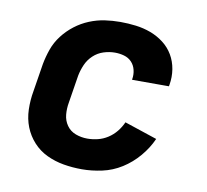

<svg xmlns="http://www.w3.org/2000/svg" viewBox="-65 -599 730 678"><g transform="rotate(10 300.0 -260.0)"><path d="M270 8Q236 8 204 2.5Q172 -3 143.5 -16.5Q115 -30 94 -53Q73 -76 61.5 -105Q50 -134 49 -167.5Q48 -201 54 -234L70 -334Q75 -361 84.5 -388Q94 -415 112 -438.5Q130 -462 153.5 -480Q177 -498 204 -509Q231 -520 258.5 -524Q286 -528 314 -528Q342 -528 370 -524.5Q398 -521 423.5 -511.5Q449 -502 470.5 -485.5Q492 -469 505.5 -446Q519 -423 523.5 -395.5Q528 -368 523 -339Q523 -338 522.5 -336.5Q522 -335 522 -334H390Q390 -335 390 -335.5Q390 -336 390 -336Q393 -353 389 -369.5Q385 -386 374 -397.5Q363 -409 347 -413.5Q331 -418 314 -418Q294 -418 273.5 -411.5Q253 -405 237 -390Q221 -375 212.5 -355.5Q204 -336 200 -316L184 -216Q180 -194 182 -172.5Q184 -151 196 -134Q208 -117 228 -109.5Q248 -102 270 -102Q288 -102 307 -106.5Q326 -111 343 -122Q360 -133 372.5 -148.5Q385 -164 393 -182L510 -143Q495 -109 469.5 -79Q444 -49 411.5 -28.5Q379 -8 342 0Q305 8 270 8Z"/></g></svg>

Font: Iosevka SS04 XBd Ex
Style: Italic
Weight: 800
Width: 7
Italic angle: -9°
Monospace: yes
Designer: Belleve Invis
Foundry: Belleve Invis
Version: Version 19.0.0; ttfautohint (v1.8.4)